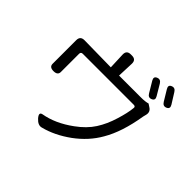

<svg xmlns="http://www.w3.org/2000/svg" viewBox="-193 -1092 1385 1385"><g transform="rotate(45 500.0 -399.5)"><path d="M718 -804Q745 -816 762 -788L810 -707Q827 -679 800 -667Q773 -655 757 -683L708 -765Q692 -793 718 -804ZM835 -835Q862 -847 879 -819L929 -739Q946 -711 919 -699Q892 -687 875 -715L826 -796Q809 -824 835 -835ZM477 -789Q519 -789 518 -747L513 -621H737Q780 -621 806 -629L829 -614Q860 -595 851 -559L845 -535Q815 -350 747 -235Q690 -135 589 -61Q488 12 385 38Q352 48 319 11Q287 -26 320 -33Q431 -52 542 -133Q617 -187 658 -251Q699 -315 723 -395Q748 -475 753 -529Q756 -547 737 -547H217Q198 -547 198 -528V-342Q198 -309 156 -309Q114 -309 114 -342V-583Q114 -625 156 -625L429 -621L424 -747Q423 -789 465 -789Z"/></g></svg>

Font: Swei Gothic CJK TC Regular
Style: Regular
Weight: 400
Version: Version 2.129